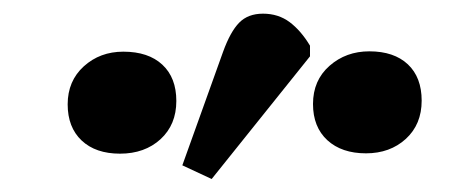

<svg xmlns="http://www.w3.org/2000/svg" viewBox="-20 -843 686 288"><path d="M297.5 -574.5 253.5 -595 314.5 -765Q325.5 -795.5 338.8 -809Q352 -822.5 374.5 -822.5Q397.5 -822.5 414.5 -809.8Q431.5 -797 445 -774.5V-758.5ZM160 -612.5Q123.5 -612.5 102.5 -632.2Q81.5 -652 81.5 -686.5Q81.5 -721.5 105.7 -743.5Q130 -765.5 165 -765.5Q202.5 -765.5 223.5 -746Q244.5 -726.5 244.5 -691.5Q244.5 -656 220.8 -634.2Q197 -612.5 160 -612.5ZM529 -613Q492.5 -613 471 -632.7Q449.5 -652.5 449.5 -687Q449.5 -722.5 474.3 -744.3Q499 -766 534 -766Q571 -766 591.8 -746.5Q612.5 -727 612.5 -692Q612.5 -656.5 588.8 -634.7Q565 -613 529 -613Z"/></svg>

Font: Literata
Style: Italic
Weight: 400
Italic angle: -2°
Designer: Latin by Veronika Burian and Jose Scaglione. Greek by Irene Vlachou. Cyrillic by Vera Evstafieva
Foundry: TypeTogether
Version: Version 3.103;gftools[0.9.29]